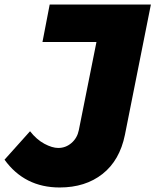

<svg xmlns="http://www.w3.org/2000/svg" viewBox="-78 -721 688 850"><path d="M590 -701 475 -124Q452 -11 376 49Q300 109 186 109Q31 109 -58 -14L55 -140Q84 -103 118.5 -84.5Q153 -66 180 -66Q213 -66 238.5 -88Q264 -110 271 -145L349 -535H110L142 -701Z"/></svg>

Font: TypoPRO Montserrat Alternates
Style: Italic
Weight: 800
Italic angle: -11.3°
Designer: Julieta Ulanovsky
Foundry: Julieta Ulanovsky
Version: Version 6.001